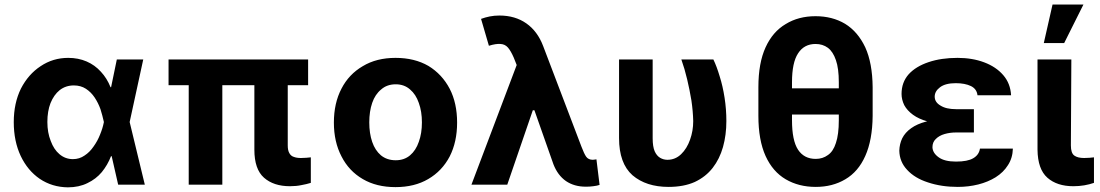

<svg xmlns="http://www.w3.org/2000/svg" viewBox="-20 -805 4794 837"><path d="M275.4 11.7Q207 10.7 153.3 -25.4Q100.6 -61.5 70.3 -125Q40 -189.5 40 -272.5Q40 -355.5 71.3 -418.9Q103.5 -481.4 157.2 -516.6Q210.9 -552.7 277.3 -552.7Q321.3 -552.7 357.4 -537.1Q393.6 -521.5 419.9 -492.2Q446.3 -463.9 461.9 -424.8Q477.5 -424.8 507.8 -424.8Q516.6 -386.7 544.9 -274.4Q561.5 -206.1 611.3 0Q582 0 495.1 0Q479.5 -68.4 432.6 -274.4Q426.8 -300.8 418 -329.1Q408.2 -356.4 392.6 -379.9Q377 -403.3 354.5 -418Q332 -432.6 301.8 -432.6Q266.6 -432.6 240.2 -412.1Q214.8 -391.6 200.2 -355.5Q186.5 -320.3 186.5 -273.4Q186.5 -226.6 201.2 -190.4Q214.8 -153.3 239.3 -132.8Q264.6 -111.3 297.9 -111.3Q326.2 -111.3 348.6 -127Q371.1 -141.6 387.7 -166Q405.3 -190.4 416 -217.8Q427.7 -246.1 432.6 -271.5Q451.2 -362.3 489.3 -545.9Q518.6 -545.9 604.5 -545.9Q589.8 -476.6 544.9 -271.5Q535.2 -234.4 507.8 -124Q496.1 -124 463.9 -124Q449.2 -85.9 423.8 -54.7Q398.4 -24.4 361.3 -6.8Q324.2 11.7 275.4 11.7Z M1323.2 -545.9Q1323.2 -517.6 1323.2 -433.6Q1170.9 -433.6 714.8 -433.6Q714.8 -461.9 714.8 -545.9Q867.2 -545.9 1323.2 -545.9ZM949.2 -545.9Q949.2 -409.2 949.2 0Q913.1 0 802.7 0Q802.7 -136.7 802.7 -545.9Q839.8 -545.9 949.2 -545.9ZM1088.9 -545.9Q1125 -545.9 1234.4 -545.9Q1234.4 -452.1 1234.4 -170.9Q1234.4 -149.4 1241.2 -137.7Q1248 -125 1260.7 -121.1Q1273.4 -116.2 1292 -116.2Q1304.7 -116.2 1315.4 -117.2Q1327.1 -118.2 1335 -119.1Q1335 -82 1335 -7.8Q1316.4 -2 1293.9 2Q1271.5 6.8 1244.1 6.8Q1172.9 6.8 1130.9 -30.3Q1088.9 -67.4 1088.9 -152.3Q1088.9 -283.2 1088.9 -545.9Z M1704.1 10.7Q1621.1 10.7 1561.5 -24.4Q1501 -59.6 1468.8 -123Q1435.5 -186.5 1435.5 -270.5Q1435.5 -355.5 1468.8 -418.9Q1501 -481.4 1561.5 -516.6Q1621.1 -552.7 1704.1 -552.7Q1787.1 -552.7 1847.7 -517.6Q1907.2 -481.4 1940.4 -418Q1972.7 -355.5 1972.7 -270.5Q1972.7 -186.5 1940.4 -123Q1907.2 -59.6 1846.7 -24.4Q1787.1 10.7 1704.1 10.7ZM1705.1 -106.4Q1742.2 -106.4 1767.6 -127.9Q1793 -149.4 1805.7 -186.5Q1819.3 -223.6 1819.3 -271.5Q1819.3 -319.3 1805.7 -356.4Q1793 -393.6 1767.6 -415Q1742.2 -437.5 1705.1 -437.5Q1667 -437.5 1641.6 -415Q1615.2 -393.6 1602.5 -356.4Q1589.8 -319.3 1589.8 -271.5Q1589.8 -223.6 1602.5 -186.5Q1615.2 -149.4 1640.6 -127.9Q1667 -106.4 1705.1 -106.4Z M2533.2 8.8Q2483.4 8.8 2447.3 -15.6Q2411.1 -41 2392.6 -88.9Q2361.3 -176.8 2299.8 -352.5Q2285.2 -390.6 2240.2 -502Q2235.4 -514.6 2219.7 -553.7Q2207 -583 2194.3 -597.7Q2181.6 -612.3 2162.1 -613.3Q2142.6 -615.2 2111.3 -605.5Q2099.6 -644.5 2077.1 -722.7Q2095.7 -729.5 2115.2 -733.4Q2134.8 -737.3 2157.2 -737.3Q2225.6 -737.3 2274.4 -703.1Q2323.2 -668.9 2347.7 -604.5Q2403.3 -458 2514.6 -166Q2526.4 -134.8 2535.2 -122.1Q2544.9 -108.4 2564.5 -108.4Q2568.4 -108.4 2573.2 -109.4Q2577.1 -109.4 2580.1 -110.4Q2585 -73.2 2593.8 1Q2583 4.9 2566.4 6.8Q2550.8 8.8 2537.1 8.8Q2535.2 8.8 2533.2 8.8ZM2035.2 0Q2089.8 -143.6 2252 -573.2Q2275.4 -510.7 2346.7 -324.2Q2335.9 -324.2 2302.7 -324.2Q2274.4 -243.2 2191.4 0Q2152.3 0 2035.2 0Z M2678.7 -545.9Q2714.8 -545.9 2825.2 -545.9Q2825.2 -460 2825.2 -202.1Q2825.2 -166 2834 -145.5Q2842.8 -126 2857.4 -117.2Q2872.1 -108.4 2889.6 -108.4Q2923.8 -108.4 2949.2 -132.8Q2974.6 -157.2 2988.3 -196.3Q3002 -234.4 3002 -277.3Q3001 -320.3 2994.1 -367.2Q2986.3 -414.1 2975.6 -459Q2964.8 -504.9 2950.2 -545.9Q2997.1 -545.9 3089.8 -545.9Q3104.5 -515.6 3117.2 -472.7Q3130.9 -429.7 3138.7 -378.9Q3146.5 -329.1 3146.5 -277.3Q3146.5 -216.8 3131.8 -164.1Q3117.2 -112.3 3086.9 -73.2Q3056.6 -34.2 3008.8 -11.7Q2960.9 9.8 2894.5 9.8Q2796.9 9.8 2737.3 -41Q2678.7 -92.8 2678.7 -203.1Q2678.7 -317.4 2678.7 -545.9Z M3720.7 -419.9Q3720.7 -391.6 3720.7 -305.7Q3629.9 -305.7 3358.4 -305.7Q3358.4 -335 3358.4 -419.9Q3449.2 -419.9 3720.7 -419.9ZM3784.2 -424.8Q3784.2 -393.6 3784.2 -299.8Q3783.2 -194.3 3752 -125Q3721.7 -56.6 3665 -23.4Q3609.4 9.8 3536.1 9.8Q3461.9 9.8 3405.3 -23.4Q3348.6 -56.6 3317.4 -125Q3286.1 -194.3 3286.1 -299.8Q3286.1 -341.8 3286.1 -424.8Q3286.1 -530.3 3317.4 -598.6Q3348.6 -667 3405.3 -700.2Q3460.9 -734.4 3535.2 -734.4Q3608.4 -734.4 3664.1 -701.2Q3719.7 -667 3752 -598.6Q3783.2 -530.3 3784.2 -424.8ZM3636.7 -281.2Q3636.7 -322.3 3636.7 -446.3Q3636.7 -506.8 3624 -543Q3611.3 -580.1 3588.9 -596.7Q3566.4 -613.3 3535.2 -613.3Q3485.4 -613.3 3459 -572.3Q3432.6 -532.2 3432.6 -446.3Q3432.6 -391.6 3432.6 -281.2Q3432.6 -192.4 3459 -152.3Q3485.4 -112.3 3536.1 -112.3Q3566.4 -112.3 3588.9 -128.9Q3612.3 -144.5 3624 -181.6Q3636.7 -218.8 3636.7 -281.2Z M4115.2 -286.1Q4142.6 -286.1 4225.6 -286.1Q4225.6 -271.5 4225.6 -227.5Q4206.1 -227.5 4147.5 -227.5Q4121.1 -227.5 4097.7 -220.7Q4074.2 -213.9 4059.6 -199.2Q4044.9 -185.5 4044.9 -163.1Q4045.9 -137.7 4072.3 -119.1Q4097.7 -100.6 4147.5 -100.6Q4198.2 -100.6 4222.7 -115.2Q4248 -129.9 4252 -157.2Q4299.8 -157.2 4395.5 -157.2Q4394.5 -116.2 4374 -85Q4354.5 -53.7 4320.3 -32.2Q4287.1 -11.7 4245.1 -1Q4202.1 9.8 4155.3 9.8Q4084 9.8 4025.4 -9.8Q3967.8 -28.3 3934.6 -64.5Q3901.4 -99.6 3900.4 -148.4Q3901.4 -177.7 3913.1 -202.1Q3925.8 -227.5 3952.1 -246.1Q3977.5 -264.6 4018.6 -275.4Q4058.6 -286.1 4115.2 -286.1ZM4225.6 -264.6Q4198.2 -264.6 4115.2 -264.6Q4062.5 -264.6 4024.4 -275.4Q3985.4 -286.1 3960 -304.7Q3934.6 -323.2 3921.9 -346.7Q3910.2 -371.1 3910.2 -395.5Q3910.2 -446.3 3941.4 -481.4Q3972.7 -515.6 4028.3 -534.2Q4083 -552.7 4154.3 -552.7Q4218.8 -552.7 4270.5 -533.2Q4322.3 -513.7 4353.5 -477.5Q4384.8 -441.4 4387.7 -389.6Q4338.9 -389.6 4241.2 -389.6Q4238.3 -417 4212.9 -429.7Q4186.5 -442.4 4146.5 -442.4Q4101.6 -442.4 4078.1 -424.8Q4054.7 -407.2 4054.7 -383.8Q4054.7 -359.4 4080.1 -344.7Q4104.5 -329.1 4147.5 -329.1Q4173.8 -329.1 4225.6 -329.1Q4225.6 -313.5 4225.6 -264.6Z M4502.9 -545.9Q4540 -545.9 4650.4 -545.9Q4649.4 -452.1 4648.4 -170.9Q4648.4 -137.7 4663.1 -127Q4677.7 -116.2 4706.1 -116.2Q4719.7 -116.2 4730.5 -117.2Q4740.2 -118.2 4749 -119.1Q4749 -82 4749 -7.8Q4729.5 -1 4707 2.9Q4683.6 6.8 4659.2 6.8Q4587.9 6.8 4545.9 -30.3Q4503.9 -67.4 4502.9 -152.3Q4502.9 -283.2 4502.9 -545.9ZM4530.3 -617.2Q4540 -659.2 4568.4 -785.2Q4602.5 -785.2 4703.1 -785.2Q4682.6 -743.2 4619.1 -617.2Q4596.7 -617.2 4530.3 -617.2Z"/></svg>

Font: DeepSea
Style: Bold
Weight: 700
Designer: Stem
Version: Version 3.019;git-0a5106e0b